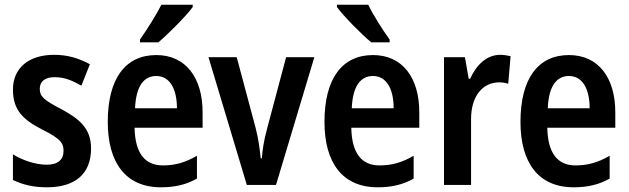

<svg xmlns="http://www.w3.org/2000/svg" viewBox="-20 -786 2672 816"><path d="M367 -155C367 -243 314 -282 241 -322C165 -361 149 -377 149 -408C149 -440 171 -458 212 -458C256 -458 288 -443 326 -422L362 -513C312 -540 265 -553 210 -553C103 -553 35 -498 35 -405C35 -319 77 -278 158 -236C240 -196 250 -176 250 -145C250 -108 227 -86 179 -86C129 -86 74 -106 35 -130V-21C77 -1 121 10 180 10C297 10 367 -45 367 -155Z M799 -756V-766H666C643 -721 609 -667 575 -618V-606H653C699 -645 771 -718 799 -756ZM644 -552C513 -552 438 -452 438 -268C438 -96 513 10 664 10C723 10 771 -1 817 -27V-124C767 -95 724 -83 672 -83C595 -83 554 -136 552 -243H841V-309C841 -455 770 -552 644 -552ZM644 -463C703 -463 732 -406 732 -326H554C558 -421 592 -463 644 -463Z M1029 0H1153L1316 -543H1196L1114 -235C1101 -187 1095 -145 1093 -113H1088C1084 -155 1078 -197 1066 -244L986 -543H866Z M1545 -766H1412V-756C1440 -718 1517 -639 1558 -606H1636V-618C1610 -653 1566 -722 1545 -766ZM1565 -552C1434 -552 1359 -452 1359 -268C1359 -96 1434 10 1585 10C1644 10 1692 -1 1738 -27V-124C1688 -95 1645 -83 1593 -83C1516 -83 1475 -136 1473 -243H1762V-309C1762 -455 1691 -552 1565 -552ZM1565 -463C1624 -463 1653 -406 1653 -326H1475C1479 -421 1513 -463 1565 -463Z M2106 -553C2046 -553 2003 -507 1978 -451H1972L1956 -543H1867V0H1982V-280C1982 -376 2030 -436 2102 -436C2112 -436 2129 -434 2140 -430L2150 -547C2134 -551 2118 -553 2106 -553Z M2398 -552C2267 -552 2192 -452 2192 -268C2192 -96 2267 10 2418 10C2477 10 2525 -1 2571 -27V-124C2521 -95 2478 -83 2426 -83C2349 -83 2308 -136 2306 -243H2595V-309C2595 -455 2524 -552 2398 -552ZM2398 -463C2457 -463 2486 -406 2486 -326H2308C2312 -421 2346 -463 2398 -463Z"/></svg>

Font: Noto Sans Gujarati UI Condensed SemiBold
Style: Regular
Weight: 600
Width: 3
Designer: Jelle Bosma - Monotype Design Team, Universal Thirst
Foundry: Monotype Imaging Inc.
Version: Version 2.106